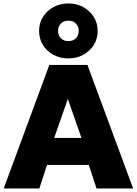

<svg xmlns="http://www.w3.org/2000/svg" viewBox="-20 -1068 776 1088"><path d="M1 0 259.5 -700H475.5L734.5 0H527L483 -133.5H246.5L203 0ZM287 -286.5H441.5L364.5 -507.5ZM367.5 -737Q321 -737 283.2 -757.2Q245.5 -777.5 223.5 -812.8Q201.5 -848 201.5 -893Q201.5 -937 223.5 -972.2Q245.5 -1007.5 283.2 -1028Q321 -1048.5 367.5 -1048.5Q414 -1048.5 451.5 -1028Q489 -1007.5 511.2 -972.2Q533.5 -937 533.5 -893Q533.5 -848 511.2 -812.8Q489 -777.5 451.5 -757.2Q414 -737 367.5 -737ZM367.5 -835Q394 -835 410 -851Q426 -867 426 -893Q426 -918.5 410 -934.8Q394 -951 367.5 -951Q341.5 -951 325.2 -934.8Q309 -918.5 309 -893Q309 -867 325.2 -851Q341.5 -835 367.5 -835Z"/></svg>

Font: Geologica Thin Cursive ExtraBold
Style: Regular
Weight: 800
Version: Version 1.010;gftools[0.9.28]